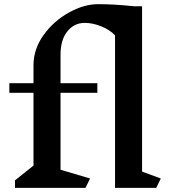

<svg xmlns="http://www.w3.org/2000/svg" viewBox="-20 -903 825 923"><path d="M731 0H533V-733Q508 -760 466.5 -776.5Q425 -793 387 -793Q337 -793 304 -752.5Q271 -712 271 -640V-503H448V-457H271V-87L413 -45L391 0H52V-36L141 -107V-457H25V-503H141V-589Q141 -667 189.5 -734.5Q238 -802 311 -842.5Q384 -883 452 -883Q529 -883 623 -873H663V-78L753 -45Z"/></svg>

Font: InknutAntiqua
Style: Medium
Weight: 500
Designer: Claus Eggers Srensen
Foundry: Claus Eggers Srensen
Version: Version 1.000; ttfautohint (v1.2) -l 7 -r 28 -G 50 -x 13 -D 